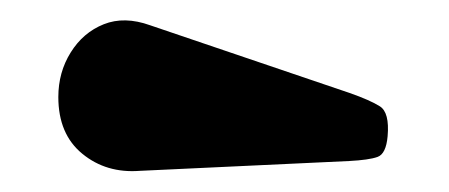

<svg xmlns="http://www.w3.org/2000/svg" viewBox="-20 -849 435 186"><path d="M115.5 -683.5Q83 -681 59.8 -700Q36.5 -719 36.5 -755Q36.5 -779 48.5 -798.2Q60.5 -817.5 80.5 -825.5Q100.5 -833.5 125.5 -824.5L318.5 -759Q338.5 -752 348 -746Q357.5 -740 355.5 -717Q354 -700 345.8 -697Q337.5 -694 318 -693Z"/></svg>

Font: Besley* Condensed Heavy
Style: Regular
Weight: 800
Width: 3
Designer: Owen Earl
Foundry: indestructible type*
Version: Version 3.000; ttfautohint (v1.8.3)